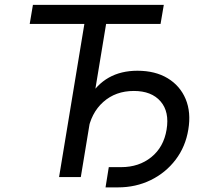

<svg xmlns="http://www.w3.org/2000/svg" viewBox="-20 -748 874 811"><path d="M105.5 -647 119.1 -727.5H671.9L658.2 -647H428.2L321.3 0H229.5L336.4 -647ZM425.8 43.5 439.5 -42H491.7Q566.9 -42 619.1 -84.2Q671.4 -126.5 683.6 -200.2Q696.3 -275.9 658.2 -319.8Q620.1 -363.8 545.4 -363.8Q468.3 -363.8 416 -317.1Q363.8 -270.5 350.6 -189.9H307.6Q321.8 -275.9 355 -333.5Q388.2 -391.1 439.7 -420.2Q491.2 -449.2 560.5 -449.2Q635.7 -449.2 688.2 -417.5Q740.7 -385.7 764.2 -329.6Q787.6 -273.4 775.4 -200.7Q763.7 -128.4 721.7 -73.2Q679.7 -18.1 616.7 12.7Q553.7 43.5 478 43.5Z"/></svg>

Font: Inter 18pt
Style: Italic
Weight: 400
Italic angle: -9.3988°
Designer: Rasmus Andersson
Foundry: rsms
Version: Version 4.001;git-66647c0bb